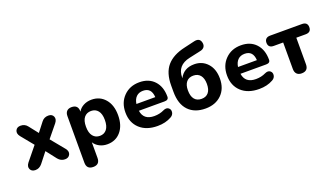

<svg xmlns="http://www.w3.org/2000/svg" viewBox="-77 -1301 3580 2074"><g transform="rotate(-20 1712.5 -264.0)"><path d="M118 7Q75 7 60 -26Q45 -59 75 -97L202 -253L86 -395Q56 -433 71 -466Q86 -499 129 -499Q179 -499 208 -460L289 -357L369 -460Q398 -499 448 -499Q491 -499 505.5 -466Q520 -433 490 -395L374 -253L502 -97Q532 -60 516.5 -26.5Q501 7 458 7Q411 7 379 -32L288 -149L196 -32Q164 7 118 7Z M717 189Q641 189 641 112V-423Q641 -460 660.5 -479.5Q680 -499 715 -499Q790 -499 790 -423V-420Q810 -457 851.5 -479Q893 -501 944 -501Q1040 -501 1099.5 -432Q1159 -363 1159 -246Q1159 -128 1100 -58.5Q1041 11 944 11Q895 11 854.5 -10Q814 -31 792 -67V112Q792 189 717 189ZM1007 -246Q1007 -316 978 -352Q949 -388 899 -388Q848 -388 819 -352.5Q790 -317 790 -246Q790 -175 819.5 -138.5Q849 -102 899 -102Q949 -102 978 -138.5Q1007 -175 1007 -246Z M1522 11Q1393 11 1318 -58.5Q1243 -128 1243 -245Q1243 -358 1313.5 -429.5Q1384 -501 1494 -501Q1602 -501 1665 -433.5Q1728 -366 1728 -251Q1728 -213 1681 -213H1386Q1402 -102 1525 -102Q1587 -102 1638 -127Q1675 -144 1698.5 -126Q1722 -108 1717.5 -76Q1713 -44 1681 -27Q1614 11 1522 11ZM1501 -401Q1453 -401 1423.5 -372.5Q1394 -344 1386 -291H1603Q1597 -401 1501 -401Z M2073 11Q1948 11 1877.5 -63Q1807 -137 1807 -278V-349Q1807 -495 1876 -575Q1945 -655 2085 -686L2205 -714Q2272 -729 2284 -668Q2290 -638 2275 -618Q2260 -598 2228 -592L2096 -563Q1948 -531 1948 -390V-383Q1998 -481 2118 -481Q2210 -481 2269 -416Q2328 -351 2328 -242Q2328 -126 2258 -57.5Q2188 11 2073 11ZM2068 -102Q2120 -102 2148 -136Q2176 -170 2176 -235Q2176 -299 2147.5 -334Q2119 -369 2067 -369Q2015 -369 1987 -335Q1959 -301 1959 -239Q1959 -172 1987 -137Q2015 -102 2068 -102Z M2690 11Q2561 11 2486 -58.5Q2411 -128 2411 -245Q2411 -358 2481.5 -429.5Q2552 -501 2662 -501Q2770 -501 2833 -433.5Q2896 -366 2896 -251Q2896 -213 2849 -213H2554Q2570 -102 2693 -102Q2755 -102 2806 -127Q2843 -144 2866.5 -126Q2890 -108 2885.5 -76Q2881 -44 2849 -27Q2782 11 2690 11ZM2669 -401Q2621 -401 2591.5 -372.5Q2562 -344 2554 -291H2771Q2765 -401 2669 -401Z M3178 9Q3142 9 3122.5 -11Q3103 -31 3103 -68V-373H2995Q2932 -373 2932 -432Q2932 -460 2948.5 -475.5Q2965 -491 2995 -491H3361Q3425 -491 3425 -432Q3425 -373 3361 -373H3254V-68Q3254 9 3178 9Z"/></g></svg>

Font: Nunito ExtraBold
Style: Regular
Weight: 800
Designer: Vernon Adams
Foundry: Vernon Adams
Version: Version 3.602